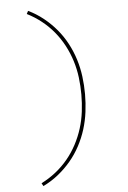

<svg xmlns="http://www.w3.org/2000/svg" viewBox="-64 -887 728 1094"><g transform="rotate(-5 300.0 -340.0)"><path d="M139 161 130 144Q174 122 212.5 91.5Q251 61 282 23.5Q313 -14 336 -57.5Q359 -101 373.5 -147.5Q388 -194 394 -242.5Q400 -291 400 -340Q400 -389 394 -437.5Q388 -486 373.5 -532.5Q359 -579 336 -622.5Q313 -666 282 -703.5Q251 -741 212.5 -771.5Q174 -802 130 -824L139 -841Q185 -819 225 -787Q265 -755 297.5 -716.5Q330 -678 354 -633Q378 -588 393 -540Q408 -492 414.5 -441.5Q421 -391 421 -340Q421 -289 414.5 -238.5Q408 -188 393 -140Q378 -92 354 -47Q330 -2 297.5 36.5Q265 75 225 107Q185 139 139 161Z"/></g></svg>

Font: Iosevka SS04 Thin Extended
Style: Regular
Weight: 100
Width: 7
Monospace: yes
Designer: Belleve Invis
Foundry: Belleve Invis
Version: Version 19.0.0; ttfautohint (v1.8.4)